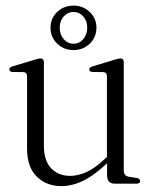

<svg xmlns="http://www.w3.org/2000/svg" viewBox="-20 -638 519 667"><path d="M74 -122V-372.5Q74 -386.5 62 -387.5L21.5 -388Q12.5 -389.5 12.5 -397Q12.5 -404 23.5 -407.5L100.5 -430.5Q114 -435 120.5 -435Q132.5 -435 132.5 -421.5V-132.5Q132.5 -79 158 -53Q183.5 -27 224 -27Q251 -27 280.8 -40.5Q310.5 -54 343 -85L351.5 -92.5V-372.5Q351.5 -386.5 339.5 -387.5L299.5 -388Q290 -389.5 290 -397Q290 -404 301.5 -407.5L378 -430.5Q391.5 -435 398 -435Q410 -435 410 -421.5V-45.5Q410 -27 427.5 -24L456.5 -19.5Q466.5 -17 466.5 -9Q466.5 0 455 0H378.5Q352 0 352 -29.5V-71Q306.5 -28 268.5 -9.8Q230.5 8.5 193 8.5Q141.5 8.5 107.8 -24.5Q74 -57.5 74 -122ZM235.5 -464Q202 -464 178.8 -486.2Q155.5 -508.5 155.5 -542Q155.5 -574.5 178.8 -596.5Q202 -618.5 235.5 -618.5Q268.5 -618.5 291.8 -596.2Q315 -574 315 -542Q315 -508.5 291.8 -486.2Q268.5 -464 235.5 -464ZM235.5 -596.5Q215.5 -596.5 201.5 -581Q187.5 -565.5 187.5 -542Q187.5 -517.5 201.5 -501.8Q215.5 -486 235.5 -486Q255.5 -486 269.2 -502Q283 -518 283 -542Q283 -565.5 269.2 -581Q255.5 -596.5 235.5 -596.5Z"/></svg>

Font: Fraunces 144pt S050 Light
Style: Regular
Weight: 300
Version: Version 1.000; ttfautohint (v1.8.3)